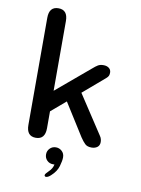

<svg xmlns="http://www.w3.org/2000/svg" viewBox="-104 -835 827 1127"><g transform="rotate(10 309.5 -272.0)"><path d="M151.5 5.5Q96 5.5 96 -61.5V-700Q96 -766.5 151.5 -766.5Q207 -766.5 207 -700V-284.5L406.5 -452.5Q424 -468 437 -475.8Q450 -483.5 470 -483.5Q489.5 -483.5 502.2 -473.8Q515 -464 515 -446.5Q515 -436 511.8 -428.2Q508.5 -420.5 498 -411.5L369.5 -301.5L519.5 -73Q527 -62.5 529.2 -53.2Q531.5 -44 531.5 -35.5Q531.5 -15.5 517.8 -5.2Q504 5 484 5Q458 5 444.8 -7.8Q431.5 -20.5 416 -43.5L294.5 -236.5L207 -162V-61.5Q207 5.5 151.5 5.5ZM278.5 40Q299 40 314.2 54Q329.5 68 329.5 91Q329.5 111.5 319.8 144.5Q310 177.5 279 205.5Q270.5 213.5 263.2 217.2Q256 221 250.5 221Q246 221 243.5 218Q241 215 241 212.5Q241 208 246.5 201Q252 194 261.5 185Q271.5 176 278 164.5Q284.5 153 287 141Q285.5 141 283 141Q280.5 141 278.5 141Q257 141 242.5 126.5Q228 112 228 90.5Q228 69.5 242.5 54.8Q257 40 278.5 40Z"/></g></svg>

Font: Sono ExtraLight Monospace Medium
Style: Regular
Weight: 500
Version: Version 2.112